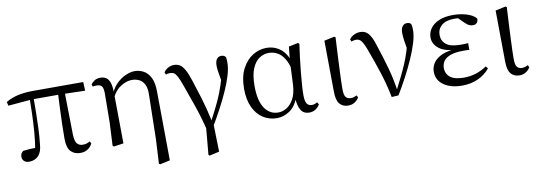

<svg xmlns="http://www.w3.org/2000/svg" viewBox="-57 -899 4144 1473"><g transform="rotate(-10 2015.5 -162.0)"><path d="M108 13Q83 13 69 -0.5Q55 -14 55 -34Q55 -49 60.5 -59Q66 -69 77 -77Q102 -80 130 -82Q158 -84 191 -84L167 -57Q180 -131 185.5 -204Q191 -277 193 -346.5Q195 -416 196 -482H226Q226 -420 225 -355Q224 -290 221.5 -226Q219 -162 212 -102Q208 -44 180 -15.5Q152 13 108 13ZM25 -438 18 -468Q62 -494 113.5 -505.5Q165 -517 236 -517H622L625 -449L438 -454H212ZM508 15Q460 15 432.5 -14.5Q405 -44 405 -114Q405 -163 406.5 -223Q408 -283 411 -349Q414 -415 417 -482H468L474 -132Q476 -81 492 -62.5Q508 -44 536 -44Q555 -44 567.5 -48.5Q580 -53 592 -60L601 -42Q587 -15 563.5 0Q540 15 508 15Z M759 3 768 -178 770 -403Q770 -443 758.5 -458Q747 -473 720 -473Q712 -473 704.5 -472.5Q697 -472 688 -470L682 -488Q692 -503 711 -515Q730 -527 756 -527Q782 -527 800.5 -515.5Q819 -504 829.5 -474.5Q840 -445 840 -390V-386L844 0L768 11ZM1085 201 1095 16 1102 -331Q1104 -381 1090 -411Q1076 -441 1050.5 -454.5Q1025 -468 991 -468Q950 -468 905.5 -440.5Q861 -413 834 -356L824 -367H826Q842 -423 876.5 -459Q911 -495 951 -513Q991 -531 1023 -531Q1061 -531 1093.5 -513.5Q1126 -496 1146.5 -455.5Q1167 -415 1167 -345L1172 190L1094 207Z M1471 201 1494 -55 1496 20Q1465 -103 1432.5 -195Q1400 -287 1375 -357Q1358 -405 1345.5 -429Q1333 -453 1320.5 -461Q1308 -469 1289 -469Q1271 -469 1257 -463L1249 -482Q1264 -503 1284.5 -514Q1305 -525 1331 -525Q1355 -525 1374 -514Q1393 -503 1411.5 -471Q1430 -439 1450 -377Q1470 -317 1495 -234.5Q1520 -152 1543 -46L1550 -44L1556 190L1480 207ZM1543 -4 1526 -29Q1554 -83 1577.5 -129Q1601 -175 1619.5 -218Q1638 -261 1653.5 -307.5Q1669 -354 1683 -409L1675 -298Q1666 -350 1661 -379.5Q1656 -409 1653.5 -427.5Q1651 -446 1651 -462Q1651 -497 1664 -514Q1677 -531 1699 -531Q1712 -531 1719.5 -527Q1727 -523 1733 -516Q1736 -505 1736.5 -494Q1737 -483 1737 -470Q1737 -428 1720.5 -373Q1704 -318 1676 -255.5Q1648 -193 1613.5 -128.5Q1579 -64 1543 -4Z M2039 14Q1979 14 1931 -17Q1883 -48 1855.5 -107.5Q1828 -167 1828 -251Q1828 -344 1860.5 -406.5Q1893 -469 1943.5 -500Q1994 -531 2050 -531Q2117 -531 2165.5 -489.5Q2214 -448 2234 -358H2241L2219 -313Q2207 -379 2183 -418Q2159 -457 2127.5 -473.5Q2096 -490 2062 -490Q2022 -490 1987.5 -467Q1953 -444 1932 -393Q1911 -342 1911 -258Q1911 -145 1950 -86Q1989 -27 2057 -27Q2089 -27 2121 -46Q2153 -65 2176 -106.5Q2199 -148 2203 -213L2212 -403L2223 -511L2296 -526L2306 -518Q2298 -467 2291.5 -410.5Q2285 -354 2279.5 -300Q2274 -246 2271 -201Q2268 -156 2268 -127Q2268 -77 2281 -58Q2294 -39 2319 -39Q2332 -39 2342 -42.5Q2352 -46 2362 -52L2373 -35Q2361 -13 2339.5 1Q2318 15 2290 15Q2248 15 2226.5 -17Q2205 -49 2200 -128H2213Q2188 -51 2139.5 -18.5Q2091 14 2039 14Z M2594 14Q2552 14 2527.5 -14.5Q2503 -43 2503 -112L2499 -508L2579 -525L2588 -519Q2583 -430 2580 -367Q2577 -304 2575 -259Q2573 -214 2572 -180.5Q2571 -147 2571 -118Q2571 -70 2585 -54.5Q2599 -39 2623 -39Q2638 -39 2648.5 -43Q2659 -47 2669 -52L2678 -35Q2669 -17 2646.5 -1.5Q2624 14 2594 14Z M2933 7Q2911 -101 2880.5 -194Q2850 -287 2820 -367Q2798 -429 2781.5 -451Q2765 -473 2741 -473Q2719 -473 2703 -465L2695 -484Q2709 -504 2732.5 -515Q2756 -526 2780 -526Q2808 -526 2827.5 -512.5Q2847 -499 2863 -468.5Q2879 -438 2894 -386Q2921 -306 2947 -212.5Q2973 -119 2986 -22H2972L2978 -34Q3005 -87 3027.5 -132.5Q3050 -178 3069 -222.5Q3088 -267 3103.5 -316Q3119 -365 3133 -424L3120 -295Q3109 -356 3103 -396Q3097 -436 3097 -462Q3097 -496 3110 -513.5Q3123 -531 3146 -531Q3158 -531 3165.5 -527.5Q3173 -524 3178 -517Q3181 -505 3182 -494.5Q3183 -484 3183 -470Q3183 -427 3166 -371.5Q3149 -316 3121 -252.5Q3093 -189 3058 -123Q3023 -57 2986 4Z M3480 15Q3422 15 3377.5 -2.5Q3333 -20 3308.5 -51.5Q3284 -83 3284 -127Q3284 -165 3306 -197Q3328 -229 3375.5 -249.5Q3423 -270 3501 -272V-263Q3398 -267 3351.5 -303Q3305 -339 3305 -391Q3305 -428 3327 -460Q3349 -492 3393.5 -511.5Q3438 -531 3505 -531Q3541 -531 3575.5 -524.5Q3610 -518 3638.5 -505Q3667 -492 3683 -472Q3685 -451 3673.5 -439Q3662 -427 3645 -427Q3628 -427 3615 -432.5Q3602 -438 3582 -457L3525 -513L3581 -511L3590 -492Q3564 -496 3546.5 -498.5Q3529 -501 3510 -501Q3445 -501 3411 -472.5Q3377 -444 3377 -398Q3377 -352 3411 -324Q3445 -296 3526 -296Q3538 -296 3551 -296.5Q3564 -297 3582 -298V-246Q3563 -247 3553.5 -247Q3544 -247 3536 -247Q3470 -247 3433 -232.5Q3396 -218 3380.5 -195Q3365 -172 3365 -143Q3365 -96 3399.5 -69.5Q3434 -43 3505 -43Q3555 -43 3600 -57.5Q3645 -72 3684 -99L3698 -81Q3665 -39 3609 -12Q3553 15 3480 15Z M3928 14Q3886 14 3861.5 -14.5Q3837 -43 3837 -112L3833 -508L3913 -525L3922 -519Q3917 -430 3914 -367Q3911 -304 3909 -259Q3907 -214 3906 -180.5Q3905 -147 3905 -118Q3905 -70 3919 -54.5Q3933 -39 3957 -39Q3972 -39 3982.5 -43Q3993 -47 4003 -52L4012 -35Q4003 -17 3980.5 -1.5Q3958 14 3928 14Z"/></g></svg>

Font: Noto Serif KR
Style: Regular
Weight: 400
Designer: Ryoko NISHIZUKA  (kana & ideographs); Frank Grießhammer (Latin, Greek & Cyrillic); Wenlong ZHANG  (bopomofo); Sandoll Co
Foundry: Adobe
Version: Version 2.003-H1;hotconv 1.1.1;makeotfexe 2.6.0